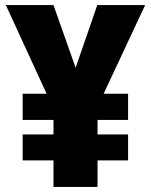

<svg xmlns="http://www.w3.org/2000/svg" viewBox="-20 -785 593 754"><path d="M277 -519 362 -765H550L387 -417H483V-314H363V-257H483V-155H363V-51H190V-155H69V-257H190V-314H69V-417H163L3 -765H190Z"/></svg>

Font: Noto Sans Tamil UI SemiCondensed Black
Style: Regular
Weight: 900
Width: 4
Designer: Jelle Bosma - Monotype Design Team
Foundry: Monotype Imaging Inc.
Version: Version 2.004; ttfautohint (v1.8.4.7-5d5b)